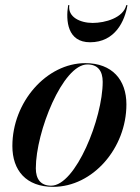

<svg xmlns="http://www.w3.org/2000/svg" viewBox="-20 -715 542 745"><path d="M249 -695H244.5C234.5 -634 242 -551 329.5 -551C427 -551 464.5 -634 474.5 -695H470C458.5 -646 388.5 -626 339.5 -626C291 -626 242 -649 249 -695ZM186.5 10C340 10 470.5 -140 470.5 -310C470.5 -405 415.5 -470 311 -470C161 -470 28 -319.5 28 -148.5C28 -53.5 81.5 10 186.5 10ZM178.5 5.5C137.5 5.5 119 -20.5 119 -62C119 -203.5 223.5 -465 319 -465C360 -465 378.5 -439 378.5 -397.5C378.5 -256 273.5 5.5 178.5 5.5Z"/></svg>

Font: Bodoni* 36pt Medium
Style: Italic
Weight: 500
Italic angle: -13°
Version: Version 2.3